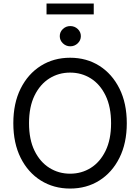

<svg xmlns="http://www.w3.org/2000/svg" viewBox="-20 -1068 801 1098"><path d="M380.9 10.3Q287.1 10.3 213.6 -35.6Q140.1 -81.5 98.1 -165.5Q56.2 -249.5 56.2 -363.3Q56.2 -477.5 98.1 -561.5Q140.1 -645.5 213.6 -691.7Q287.1 -737.8 380.9 -737.8Q475.1 -737.8 548.1 -691.7Q621.1 -645.5 663.1 -561.5Q705.1 -477.5 705.1 -363.3Q705.1 -249.5 663.1 -165.5Q621.1 -81.5 548.1 -35.6Q475.1 10.3 380.9 10.3ZM380.9 -74.7Q446.3 -74.7 499.3 -107.9Q552.2 -141.1 583.7 -205.6Q615.2 -270 615.2 -363.3Q615.2 -457 583.7 -521.7Q552.2 -586.4 499.3 -619.6Q446.3 -652.8 380.9 -652.8Q315.4 -652.8 262.2 -619.4Q209 -585.9 177.5 -521.5Q146 -457 146 -363.3Q146 -270 177.5 -205.8Q209 -141.6 262.2 -108.2Q315.4 -74.7 380.9 -74.7ZM381.8 -803.2Q357.4 -803.2 339.6 -820.3Q321.8 -837.4 321.8 -861.3Q321.8 -885.3 339.6 -902.1Q357.4 -918.9 381.8 -918.9Q406.7 -918.9 424.6 -902.1Q442.4 -885.3 442.4 -861.3Q442.4 -837.4 424.6 -820.3Q406.7 -803.2 381.8 -803.2ZM516.1 -1047.9V-985.8H246.1V-1047.9Z"/></svg>

Font: Inter 18pt
Style: Regular
Weight: 400
Designer: Rasmus Andersson
Foundry: rsms
Version: Version 4.001;git-66647c0bb